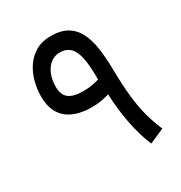

<svg xmlns="http://www.w3.org/2000/svg" viewBox="-164 -806 873 926"><g transform="rotate(-30 272.5 -343.0)"><path d="M350.1 -307.6Q353 -224.9 368.3 -145Q383.5 -65.2 411.6 2.2L494.1 -33.9Q472.9 -82.5 459.2 -133.4Q445.6 -184.3 438.7 -248.8Q431.9 -313.2 430.7 -401.9Q429.7 -466.6 421.9 -519.4Q414.1 -572.3 394.5 -610.4Q375 -648.4 340 -668.9Q304.9 -689.5 249.3 -689.5Q201.4 -689.5 166.5 -669.2Q131.6 -648.9 109 -615.6Q86.4 -582.3 75.6 -541.7Q64.7 -501.2 64.7 -460.4Q64.7 -411.1 80.2 -378.7Q95.7 -346.2 122.4 -327.3Q149.2 -308.3 182.5 -300.4Q215.8 -292.5 251.2 -292.5Q279.8 -292.5 303.5 -296.4Q327.1 -300.3 350.1 -307.6ZM343.8 -393.8Q322.3 -387.2 301.4 -383.8Q280.5 -380.4 254.6 -380.4Q201.2 -380.4 175.3 -399.8Q149.4 -419.2 149.4 -464.8Q149.4 -504.9 162.4 -535Q175.3 -565.2 197.6 -582.2Q220 -599.1 247.6 -599.1Q284.9 -599.1 305.8 -577.6Q326.7 -556.2 335.2 -513.5Q343.8 -470.9 343.8 -408Z"/></g></svg>

Font: Estedad-FD-VF Thin
Style: Regular
Weight: 100
Designer: Amin Abedi
Version: Version 5.0